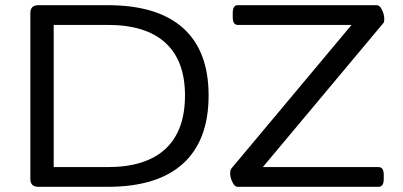

<svg xmlns="http://www.w3.org/2000/svg" viewBox="-20 -720 1554 740"><path d="M128 0Q97 0 97 -30V-670Q97 -700 128 -700H395Q587 -700 685.5 -612Q784 -524 784 -352Q784 -179 685.5 -89.5Q587 0 395 0ZM187 -76H395Q542 -76 617.5 -146Q693 -216 693 -352Q693 -486 617.5 -555Q542 -624 395 -624H187ZM896 0Q884 0 875.5 -18.5Q867 -37 867 -52Q867 -57 868 -62Q869 -67 873 -72L1335 -624H896Q877 -624 877 -654V-670Q877 -700 896 -700H1432Q1444 -700 1452.5 -681.5Q1461 -663 1461 -648Q1461 -643 1460.5 -638Q1460 -633 1455 -628L993 -76H1439Q1459 -76 1459 -46V-30Q1459 0 1439 0Z"/></svg>

Font: Asap Expanded
Style: Regular
Weight: 400
Width: 7
Designer: Pablo Cosgaya
Foundry: Omnibus-Type
Version: Version 3.001; ttfautohint (v1.8.4.7-5d5b)